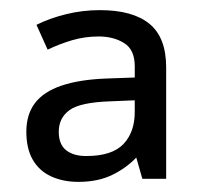

<svg xmlns="http://www.w3.org/2000/svg" viewBox="-20 -742 397 379"><path d="M177 -722Q242 -722 275 -695Q308 -668 308 -609V-389H261L249 -431Q229 -410 201 -396.5Q173 -383 135 -383Q104 -383 80.5 -394Q57 -405 44.5 -427Q32 -449 32 -482Q32 -516 49 -538.5Q66 -561 101.5 -573Q137 -585 190 -587L246 -589V-611Q246 -644 225 -657Q204 -670 175 -670Q147 -670 122 -662.5Q97 -655 74 -644L52 -693Q78 -706 110.5 -714Q143 -722 177 -722ZM198 -542Q138 -540 117 -524.5Q96 -509 96 -482Q96 -457 110.5 -445.5Q125 -434 150 -434Q201 -434 223.5 -457.5Q246 -481 246 -521V-544Z"/></svg>

Font: Noto Sans Khmer UI
Style: Regular
Weight: 400
Designer: Danh Hong and the Monotype Design Team
Foundry: Monotype Imaging Inc.
Version: Version 2.002